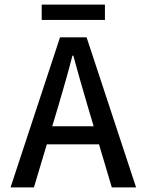

<svg xmlns="http://www.w3.org/2000/svg" viewBox="-20 -818 640 838"><path d="M26 0 242 -655H358L574 0H468L362 -357Q346 -411 330.5 -465.5Q315 -520 300 -575H296Q282 -520 266.5 -465.5Q251 -411 235 -357L128 0ZM147 -188V-267H451V-188ZM162 -731V-798H438V-731Z"/></svg>

Font: Source Code Pro ExtraLight Medium
Style: Regular
Weight: 500
Monospace: yes
Version: Version 1.018;hotconv 1.0.116;makeotfexe 2.5.65601